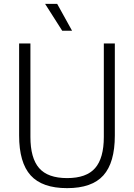

<svg xmlns="http://www.w3.org/2000/svg" viewBox="-20 -965 694 994"><path d="M327.5 9Q198.5 9 138.8 -57Q79 -123 79 -263.5V-740H137.5V-256Q137.5 -146.5 182.5 -94.8Q227.5 -43 327.5 -43Q427.5 -43 472.5 -94.8Q517.5 -146.5 517.5 -256V-740H574.5V-263.5Q574.5 -123 515.2 -57Q456 9 327.5 9ZM302 -806 213.5 -945H276L353 -806Z"/></svg>

Font: Encode Sans SmCnd Lt
Style: Regular
Weight: 300
Width: 4
Designer: Multiple Designers
Foundry: Impallari Type
Version: Version 3.002; ttfautohint (v1.8.3) -l 8 -r 50 -G 200 -x 14 